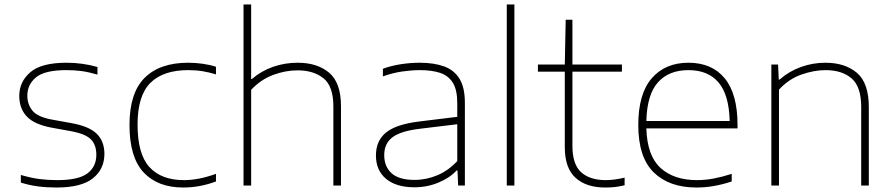

<svg xmlns="http://www.w3.org/2000/svg" viewBox="-20 -828 3987 857"><path d="M232 9Q188 9 149.8 4Q111.5 -1 73 -13V-47Q119.5 -33.5 157 -28.8Q194.5 -24 235 -24Q330.5 -24 370.2 -54Q410 -84 410 -137Q410 -181.5 385.5 -206.2Q361 -231 294 -243L211 -258Q133 -272.5 99.5 -308.2Q66 -344 66 -400Q66 -463 115.2 -505.5Q164.5 -548 277 -548Q348 -548 415 -529V-495Q375.5 -506.5 344 -510.8Q312.5 -515 277 -515Q179.5 -515 140.8 -482.8Q102 -450.5 102 -401Q102 -363 124.5 -334.5Q147 -306 213 -294L296 -279Q376.5 -265 411.2 -231.5Q446 -198 446 -141Q446 -73 394.5 -32Q343 9 232 9Z M798 9Q684 9 621 -58.5Q558 -126 558 -270Q558 -413.5 625.8 -480.8Q693.5 -548 820 -548Q851.5 -548 884 -543.5Q916.5 -539 944 -530V-496Q915 -505 884.8 -510Q854.5 -515 820 -515Q708.5 -515 651.2 -458Q594 -401 594 -272Q594 -140 647.2 -82Q700.5 -24 801 -24Q832 -24 867 -30.5Q902 -37 944 -52V-18Q872 9 798 9Z M1067 0V-808H1101V-475H1104Q1145.5 -511 1198 -529.5Q1250.5 -548 1309 -548Q1396 -548 1449 -503.5Q1502 -459 1502 -354V0H1468V-353Q1468 -443 1424 -478.5Q1380 -514 1308 -514Q1254 -514 1199 -493.5Q1144 -473 1101 -427V0Z M1830 8Q1748.5 8 1703.2 -29.8Q1658 -67.5 1658 -134Q1658 -200 1703.5 -236.8Q1749 -273.5 1853 -286L2021 -306.5V-368Q2021 -427 2001.2 -458.8Q1981.5 -490.5 1944.2 -502.8Q1907 -515 1854 -515Q1819 -515 1776.2 -509Q1733.5 -503 1689 -487V-521Q1724.5 -534.5 1768.2 -541.2Q1812 -548 1853 -548Q1916.5 -548 1961.8 -531.8Q2007 -515.5 2031 -476.5Q2055 -437.5 2055 -369V0H2025L2022 -67H2018Q1987.5 -34 1937 -13Q1886.5 8 1830 8ZM1695 -136Q1695 -84.5 1727.8 -54.8Q1760.5 -25 1830 -25Q1883.5 -25 1932.8 -46Q1982 -67 2021 -109V-273.5L1852 -253Q1766.5 -242.5 1730.8 -214.5Q1695 -186.5 1695 -136Z M2242 0V-808H2276V0Z M2682 9Q2596.5 9 2548.8 -34.5Q2501 -78 2501 -171V-508H2381V-540H2501L2505 -740H2535V-540H2756V-508H2535V-177Q2535 -94.5 2574 -59.2Q2613 -24 2684 -24Q2720 -24 2768 -35V-1Q2742.5 5 2723.5 7Q2704.5 9 2682 9Z M3089 9Q2967 9 2898 -58.5Q2829 -126 2829 -270Q2829 -409.5 2889.2 -478.8Q2949.5 -548 3053 -548Q3157.5 -548 3214.8 -478.5Q3272 -409 3272 -270V-255H2865Q2868.5 -133 2928.2 -78.5Q2988 -24 3091 -24Q3128 -24 3166 -31.2Q3204 -38.5 3246 -52V-18Q3205 -4.5 3166.5 2.2Q3128 9 3089 9ZM3053 -515Q2965.5 -515 2916.8 -460.5Q2868 -406 2865 -288H3237Q3234 -405 3187.2 -460Q3140.5 -515 3053 -515Z M3423 0V-540H3453L3456 -473H3460Q3502 -510 3555 -529Q3608 -548 3664 -548Q3752 -548 3805 -502.8Q3858 -457.5 3858 -350V0H3824V-351Q3824 -441 3781.2 -478Q3738.5 -515 3664 -515Q3614.5 -515 3558 -495.5Q3501.5 -476 3457 -428V0Z"/></svg>

Font: Encode Sans Expanded Thin
Style: Regular
Weight: 100
Width: 7
Designer: Multiple Designers
Foundry: Impallari Type
Version: Version 3.000; ttfautohint (v1.8.3) -l 8 -r 50 -G 200 -x 14 